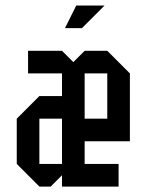

<svg xmlns="http://www.w3.org/2000/svg" viewBox="-20 -687 540 707"><path d="M208.3 0V-41.7L166.7 0H125L41.7 -83.3V-250L125 -333.3H208.3V-416.7H83.3V-500H208.3L250 -458.3L291.7 -500H375L458.3 -416.7V-166.7H291.7V-83.3H416.7V0ZM291.7 -250H375V-416.7H291.7ZM208.3 -250H125V-83.3H208.3ZM219.2 -583.3 260.8 -666.7H365L281.7 -583.3Z"/></svg>

Font: Yulong
Style: Regular
Weight: 400
Designer: GGBotNet
Foundry: f0n7.com
Version: 1.00